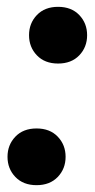

<svg xmlns="http://www.w3.org/2000/svg" viewBox="-20 -533 277 562"><path d="M87 9Q48 9 25 -15Q2 -39 2 -74Q2 -109 25 -133Q48 -157 87 -157Q126 -157 149 -133Q172 -109 172 -74Q172 -39 149 -15Q126 9 87 9ZM150 -347Q111 -347 88 -371Q65 -395 65 -430Q65 -465 88 -489Q111 -513 150 -513Q189 -513 212 -489Q235 -465 235 -430Q235 -395 212 -371Q189 -347 150 -347Z"/></svg>

Font: Livvic SemiBold
Style: Italic
Weight: 600
Italic angle: -10°
Designer: Jacques Le Bailly, Baron von Fonthausen
Version: Version 1.001; ttfautohint (v1.8.2)